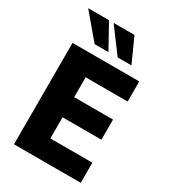

<svg xmlns="http://www.w3.org/2000/svg" viewBox="-221 -1045 1029 1156"><g transform="rotate(30 293.5 -466.5)"><path d="M66 0V-705H530V-565H238V-427H508V-287H238V-140H530V0ZM345 -765 220 -933H365L441 -765ZM185 -765 43 -933H188L281 -765Z"/></g></svg>

Font: Nunito Sans 10pt SemiCondensed Black
Style: Regular
Weight: 900
Width: 4
Designer: Vernon Adams
Foundry: Vernon Adams
Version: Version 3.101;gftools[0.9.27]